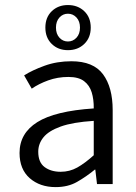

<svg xmlns="http://www.w3.org/2000/svg" viewBox="-20 -745 550 777"><path d="M205.1 12.2Q141.6 12.2 100.3 -23.9Q59.1 -60.1 59.1 -126Q59.1 -205.6 130.9 -250.7Q202.6 -295.9 359.4 -306.2Q359.9 -342.8 351.1 -371.3Q342.3 -399.9 320.1 -416.7Q297.9 -433.6 256.8 -433.6Q213.4 -433.6 175 -419.7Q136.7 -405.8 108.4 -386.2L77.6 -439.9Q110.4 -460.9 160.4 -479Q210.4 -497.1 269 -497.1Q357.9 -497.1 397 -444.3Q436 -391.6 436 -299.3V0H372.6L365.7 -58.6H363.8Q328.6 -29.8 291.7 -8.8Q254.9 12.2 205.1 12.2ZM225.6 -49.8Q261.7 -49.8 292.7 -67.1Q323.7 -84.5 359.4 -116.7V-255.9Q274.4 -250.5 225.6 -232.9Q176.8 -215.3 155.8 -189.2Q134.8 -163.1 134.8 -130.9Q134.8 -87.9 160.6 -68.8Q186.5 -49.8 225.6 -49.8ZM254.9 -542Q215.3 -542 189.5 -567.1Q163.6 -592.3 163.6 -633.3Q163.6 -674.8 189.5 -699.7Q215.3 -724.6 254.9 -724.6Q294.9 -724.6 321 -699.7Q347.2 -674.8 347.2 -633.3Q347.2 -592.3 321 -567.1Q294.9 -542 254.9 -542ZM254.9 -577.1Q275.4 -577.1 289.6 -592.5Q303.7 -607.9 303.7 -633.3Q303.7 -658.7 289.6 -674.1Q275.4 -689.5 254.9 -689.5Q234.4 -689.5 220.5 -674.1Q206.5 -658.7 206.5 -633.3Q206.5 -607.9 220.5 -592.5Q234.4 -577.1 254.9 -577.1Z"/></svg>

Font: Varta Light
Style: Regular
Weight: 400
Version: Version 1.004